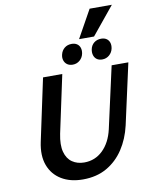

<svg xmlns="http://www.w3.org/2000/svg" viewBox="-108 -1108 941 1199"><g transform="rotate(-10 362.5 -508.5)"><path d="M320 13Q240 13 184 -21Q128 -55 105 -117Q82 -179 100 -264L184 -658H306L228 -293Q214 -224 226 -179Q238 -134 270 -112Q302 -90 346 -90Q415 -90 464 -137.5Q513 -185 532 -267L619 -658H725L640 -273Q621 -190 578.5 -125.5Q536 -61 471.5 -24Q407 13 320 13ZM381 -704Q360 -704 346 -714Q332 -724 326.5 -741Q321 -758 326 -778Q332 -803 350.5 -818Q369 -833 396 -833Q416 -833 429.5 -824Q443 -815 448.5 -799Q454 -783 450 -762Q445 -737 426 -720.5Q407 -704 381 -704ZM568 -704Q547 -704 533.5 -714Q520 -724 515 -741Q510 -758 514 -778Q519 -803 537.5 -818Q556 -833 583 -833Q603 -833 616.5 -824Q630 -815 635.5 -799Q641 -783 637 -762Q632 -737 613 -720.5Q594 -704 568 -704ZM447 -854 545 -1030H686L542 -854Z"/></g></svg>

Font: Ysabeau Office
Style: Bold Italic
Weight: 700
Italic angle: -12°
Designer: Christian Thalmann (Catharsis Fonts)
Version: Version 2.001;gftools[0.9.30]; featfreeze: tnum,lnum,ss02